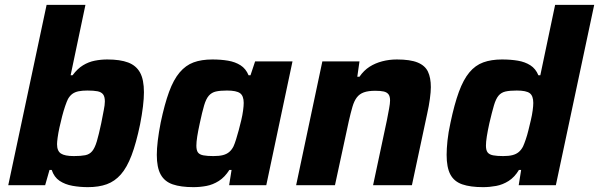

<svg xmlns="http://www.w3.org/2000/svg" viewBox="-20 -763 2468 791"><path d="M342 8Q309 8 278.5 2.5Q248 -3 225.5 -18Q203 -33 193 -63H184L166 0H14L172 -743H332L271 -453H279Q299 -480 322 -494Q345 -508 370.5 -513Q396 -518 422 -518Q475 -518 508 -505.5Q541 -493 557 -464Q573 -435 573 -383Q573 -358 569 -324.5Q565 -291 557 -250Q541 -173 522 -123Q503 -73 478 -44.5Q453 -16 420 -4Q387 8 342 8ZM284 -120Q313 -120 331 -123.5Q349 -127 360 -140.5Q371 -154 379 -181Q387 -208 397 -255Q403 -287 407.5 -309Q412 -331 412 -345Q412 -365 404.5 -374.5Q397 -384 381.5 -387Q366 -390 340 -390Q319 -390 304 -387Q289 -384 278.5 -376.5Q268 -369 260 -355Q255 -345 248.5 -326Q242 -307 236 -284Q230 -261 225 -238Q220 -215 217.5 -196.5Q215 -178 215 -169Q215 -141 231 -130.5Q247 -120 284 -120Z M777 8Q725 8 691.5 -3.5Q658 -15 642 -44Q626 -73 626 -125Q626 -150 630 -183.5Q634 -217 642 -258Q658 -334 676.5 -384.5Q695 -435 720 -464.5Q745 -494 777.5 -506Q810 -518 855 -518Q890 -518 919.5 -513Q949 -508 971 -494Q993 -480 1004 -453H1012L1031 -510H1185L1077 0H924L934 -63H925Q906 -33 881.5 -17.5Q857 -2 830.5 3Q804 8 777 8ZM859 -120Q883 -120 898.5 -124Q914 -128 924.5 -137Q935 -146 942 -160Q947 -171 952.5 -188.5Q958 -206 963.5 -226.5Q969 -247 974 -268Q979 -289 981.5 -308Q984 -327 984 -339Q984 -368 969 -379Q954 -390 915 -390Q887 -390 869.5 -386Q852 -382 840.5 -369Q829 -356 821 -329Q813 -302 803 -255Q796 -223 792.5 -200.5Q789 -178 789 -163Q789 -144 795.5 -135Q802 -126 818 -123Q834 -120 859 -120Z M1200 0 1308 -510H1461L1452 -447H1461Q1479 -473 1502.5 -488Q1526 -503 1555 -510.5Q1584 -518 1615 -518Q1670 -518 1700.5 -505.5Q1731 -493 1743 -468Q1755 -443 1755 -404Q1755 -385 1751 -355.5Q1747 -326 1740 -295L1677 0H1517L1574 -268Q1579 -294 1583 -315.5Q1587 -337 1587 -349Q1587 -366 1580.5 -374.5Q1574 -383 1561 -386Q1548 -389 1526 -389Q1497 -389 1479 -382.5Q1461 -376 1450 -361.5Q1439 -347 1432 -323Q1425 -299 1417 -264L1360 0Z M1970 8Q1918 8 1884.5 -3.5Q1851 -15 1835.5 -44Q1820 -73 1820 -125Q1820 -150 1823.5 -183.5Q1827 -217 1836 -258Q1852 -334 1870.5 -384.5Q1889 -435 1913.5 -464.5Q1938 -494 1971 -506Q2004 -518 2048 -518Q2084 -518 2113.5 -513Q2143 -508 2165 -494Q2187 -480 2198 -453H2206L2267 -743H2428L2270 0H2117L2127 -63H2118Q2100 -33 2075.5 -17.5Q2051 -2 2024 3Q1997 8 1970 8ZM2053 -120Q2076 -120 2091.5 -124Q2107 -128 2117.5 -137Q2128 -146 2135 -160Q2140 -171 2146 -188.5Q2152 -206 2157 -226.5Q2162 -247 2167 -268Q2172 -289 2174.5 -308Q2177 -327 2177 -339Q2177 -368 2162.5 -379Q2148 -390 2109 -390Q2080 -390 2062.5 -386Q2045 -382 2034 -369Q2023 -356 2015 -329Q2007 -302 1996 -255Q1989 -223 1985.5 -200.5Q1982 -178 1982 -163Q1982 -144 1989 -135Q1996 -126 2012 -123Q2028 -120 2053 -120Z"/></svg>

Font: Saira Thin
Style: Bold Italic
Weight: 700
Italic angle: -12°
Version: Version 1.101